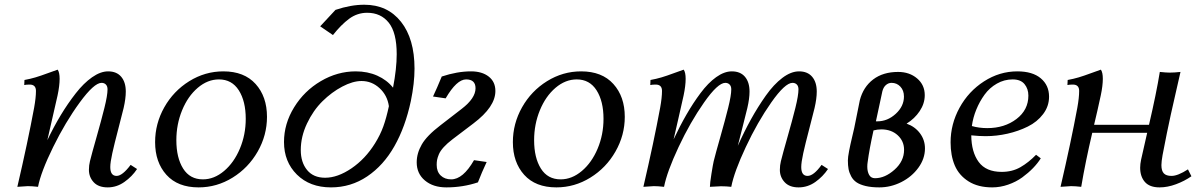

<svg xmlns="http://www.w3.org/2000/svg" viewBox="-20 -794 5091 816"><path d="M439.5 -490.7Q475.6 -490.7 495.1 -467.8Q514.6 -444.8 514.6 -404.8Q514.6 -375 505.4 -335Q499.5 -310.1 482.7 -245.8Q465.8 -181.6 457.3 -142.8Q448.7 -104 448.7 -84Q448.7 -46.4 475.6 -46.4Q500 -46.4 535.2 -93.3L562.5 -75.7Q541.5 -43.9 508.8 -20.8Q476.1 2.4 438 2.4Q398.4 2.4 378.2 -19.5Q357.9 -41.5 357.9 -72.3Q357.9 -91.3 362.3 -108.9Q370.1 -140.6 390.4 -211.7Q410.6 -282.7 423.8 -335.7Q437 -388.7 437 -414.1Q437 -427.7 429.9 -434.8Q422.9 -441.9 411.6 -441.9Q379.9 -441.9 318.8 -358.4Q257.8 -274.9 205.8 -168.9Q153.8 -63 141.6 0Q115.7 -2.9 98.1 -2.9L53.7 0Q98.1 -190.9 125 -335.9Q132.8 -378.9 132.8 -407.7Q132.8 -434.6 106 -434.6Q91.8 -434.6 83 -432.6L84 -454.1Q108.4 -458.5 130.6 -465.1Q152.8 -471.7 182.9 -482.9Q212.9 -494.1 225.1 -498Q233.4 -486.3 233.4 -459Q233.4 -429.7 224.6 -388.2Q217.3 -355 181.2 -198.2Q208.5 -255.4 238.3 -304.7Q268.1 -354 301.8 -397.2Q335.4 -440.4 371.3 -465.6Q407.2 -490.7 439.5 -490.7Z M929.2 -490.7Q1018.1 -490.7 1066.4 -437Q1114.7 -383.3 1114.7 -297.4Q1114.7 -219.2 1075.2 -149.9Q1035.6 -80.6 968.5 -39.1Q901.4 2.4 824.2 2.4Q735.4 2.4 687.3 -51Q639.2 -104.5 639.2 -189.9Q639.2 -268.6 678.2 -337.9Q717.3 -407.2 784.4 -449Q851.6 -490.7 929.2 -490.7ZM910.6 -456.5Q862.3 -456.5 820.3 -420.7Q778.3 -384.8 753.9 -325.2Q729.5 -265.6 729.5 -198.2Q729.5 -123.5 758.3 -77.6Q787.1 -31.7 842.3 -31.7Q890.1 -31.7 932.4 -67.4Q974.6 -103 999.5 -162.4Q1024.4 -221.7 1024.4 -289.1Q1024.4 -363.8 994.9 -410.2Q965.3 -456.5 910.6 -456.5Z M1340.8 -682.1 1405.8 -752Q1470.7 -773.9 1528.3 -773.9Q1627 -773.9 1684.3 -701.4Q1741.7 -628.9 1741.7 -502.4Q1741.7 -440.4 1726.1 -364.7Q1702.6 -254.4 1656.2 -172.6Q1609.9 -90.8 1540.5 -44.2Q1471.2 2.4 1386.7 2.4Q1296.9 2.4 1241.9 -52Q1187 -106.4 1187 -190.4Q1187 -268.1 1230 -337.9Q1272.9 -407.7 1343.5 -449.2Q1414.1 -490.7 1491.7 -490.7Q1542.5 -490.7 1583.5 -472.4Q1624.5 -454.1 1650.4 -421.4Q1666 -502.4 1666 -563.5Q1666 -655.3 1632.3 -697.5Q1598.6 -739.7 1540.5 -739.7Q1498.5 -739.7 1464.1 -714.4Q1429.7 -689 1395 -645ZM1632.8 -342.8Q1626 -389.2 1593 -419.4Q1560.1 -449.7 1516.6 -449.7Q1479.5 -449.7 1434.6 -426Q1389.6 -402.3 1350.3 -363.5Q1311 -324.7 1284.7 -269Q1258.3 -213.4 1258.3 -156.2Q1258.3 -104 1285.2 -71.3Q1312 -38.6 1361.8 -38.6Q1415 -38.6 1473.9 -78.6Q1532.7 -118.7 1573.7 -184.6Q1596.2 -220.7 1609.1 -256.6Q1622.1 -292.5 1632.8 -342.8Z M1897.5 -31.7Q1947.8 -31.7 1994.6 -113.3L2048.3 -105.5Q2027.8 -62 2011.2 -19Q1947.3 2.4 1877 2.4Q1820.8 2.4 1785.9 -26.9Q1751 -56.2 1751 -104Q1751 -142.6 1772.5 -179.9Q1793.9 -217.3 1852.1 -261.7L1942.4 -331.5Q2001 -376.5 2001 -418.9Q2001 -456.5 1960.9 -456.5Q1920.9 -456.5 1874 -376L1820.3 -383.8Q1837.4 -419.9 1857.4 -468.8Q1923.3 -490.7 1981.9 -490.7Q2028.8 -490.7 2057.1 -468.5Q2085.4 -446.3 2085.4 -407.2Q2085.4 -339.8 1992.2 -269.5L1902.8 -201.7Q1880.4 -184.6 1865.7 -168.5Q1851.1 -152.3 1845.2 -138.2Q1839.4 -124 1837.6 -114.5Q1835.9 -105 1835.9 -93.3Q1835.9 -64.5 1853 -48.1Q1870.1 -31.7 1897.5 -31.7Z M2449.7 -490.7Q2538.6 -490.7 2586.9 -437Q2635.3 -383.3 2635.3 -297.4Q2635.3 -219.2 2595.7 -149.9Q2556.2 -80.6 2489 -39.1Q2421.9 2.4 2344.7 2.4Q2255.9 2.4 2207.8 -51Q2159.7 -104.5 2159.7 -189.9Q2159.7 -268.6 2198.7 -337.9Q2237.8 -407.2 2304.9 -449Q2372.1 -490.7 2449.7 -490.7ZM2431.2 -456.5Q2382.8 -456.5 2340.8 -420.7Q2298.8 -384.8 2274.4 -325.2Q2250 -265.6 2250 -198.2Q2250 -123.5 2278.8 -77.6Q2307.6 -31.7 2362.8 -31.7Q2410.6 -31.7 2452.9 -67.4Q2495.1 -103 2520 -162.4Q2544.9 -221.7 2544.9 -289.1Q2544.9 -363.8 2515.4 -410.2Q2485.8 -456.5 2431.2 -456.5Z M3376 -490.7Q3412.1 -490.7 3431.6 -467.8Q3451.2 -444.8 3451.2 -404.8Q3451.2 -375 3441.9 -335Q3436 -310.1 3419.2 -245.8Q3402.3 -181.6 3393.8 -142.8Q3385.3 -104 3385.3 -84Q3385.3 -46.4 3412.1 -46.4Q3438 -46.4 3471.7 -93.3L3499 -75.7Q3477.5 -43.5 3445.1 -20.5Q3412.6 2.4 3374 2.4Q3335.4 2.4 3314.9 -19.5Q3294.4 -41.5 3294.4 -72.3Q3294.4 -91.3 3298.8 -108.9Q3306.6 -140.6 3326.9 -211.7Q3347.2 -282.7 3360.4 -335.7Q3373.5 -388.7 3373.5 -414.1Q3373.5 -427.7 3366.5 -434.8Q3359.4 -441.9 3348.1 -441.9Q3316.4 -441.9 3257.8 -358.4Q3199.2 -274.9 3149.7 -169.2Q3100.1 -63.5 3087.9 0Q3066.4 -2.4 3043.9 -2.4L2997.1 0Q2997.1 -14.6 3003.7 -55.7Q3010.3 -96.7 3013.2 -108.9Q3021 -140.6 3041.3 -211.7Q3061.5 -282.7 3074.7 -335.7Q3087.9 -388.7 3087.9 -414.1Q3087.9 -427.7 3080.8 -434.8Q3073.7 -441.9 3062.5 -441.9Q3030.8 -441.9 2972.2 -358.4Q2913.6 -274.9 2864 -169.2Q2814.5 -63.5 2802.2 0Q2776.4 -2.9 2758.8 -2.9L2714.4 0Q2758.8 -190.9 2785.6 -335.9Q2793.5 -378.9 2793.5 -407.7Q2793.5 -434.6 2766.6 -434.6Q2752.4 -434.6 2743.7 -432.6L2744.6 -454.1Q2769 -458.5 2791.3 -465.1Q2813.5 -471.7 2843.5 -482.9Q2873.5 -494.1 2885.7 -498Q2894 -486.3 2894 -459Q2894 -429.7 2885.3 -388.2Q2877.9 -354.5 2863.3 -290.8Q2848.6 -227.1 2842.8 -201.7Q2869.6 -258.8 2897.5 -307.1Q2925.3 -355.5 2957.3 -398.4Q2989.3 -441.4 3023.7 -466.1Q3058.1 -490.7 3090.3 -490.7Q3126.5 -490.7 3146 -467.8Q3165.5 -444.8 3165.5 -404.8Q3165.5 -375 3156.2 -335Q3148.4 -302.2 3134.3 -247.6Q3120.1 -192.9 3115.7 -174.3Q3143.1 -235.4 3171.9 -287.4Q3200.7 -339.4 3234.6 -387.5Q3268.6 -435.5 3305.2 -463.1Q3341.8 -490.7 3376 -490.7Z M3717.3 2.4Q3683.6 2.4 3659.2 -3.4Q3634.8 -9.3 3620.4 -19Q3606 -28.8 3597.7 -44.2Q3589.4 -59.6 3586.4 -75.2Q3583.5 -90.8 3583.5 -112.3Q3583.5 -125.5 3588.6 -152.3Q3593.8 -179.2 3601.6 -211.7Q3609.4 -244.1 3610.4 -249.5Q3622.6 -309.1 3634.3 -368.2Q3648.9 -424.3 3690.9 -456.3Q3732.9 -488.3 3796.9 -488.3Q3845.2 -488.3 3877.7 -460.7Q3910.2 -433.1 3910.2 -389.6Q3910.2 -354 3888.7 -321.8Q3867.2 -289.6 3833 -268.6Q3868.7 -255.9 3889.9 -227.5Q3911.1 -199.2 3911.1 -163.1Q3911.1 -119.6 3883.1 -81.1Q3855 -42.5 3810.3 -20Q3765.6 2.4 3717.3 2.4ZM3725.6 -244.1Q3708.5 -244.1 3692.4 -239.7Q3674.8 -160.6 3667.5 -105Q3666 -96.2 3666 -85.4Q3666 -64.9 3673.8 -50.8Q3681.6 -36.6 3698.7 -36.6Q3741.2 -36.6 3781.7 -72.8Q3822.3 -108.9 3822.3 -157.2Q3822.3 -194.3 3795.2 -219.2Q3768.1 -244.1 3725.6 -244.1ZM3702.6 -278.3H3708.5Q3752 -278.3 3786.9 -310.3Q3821.8 -342.3 3821.8 -383.8Q3821.8 -409.7 3806.6 -425.8Q3791.5 -441.9 3769 -441.9Q3755.9 -441.9 3745.1 -432.6Q3734.4 -423.3 3730 -405.8Q3727.5 -396 3718.5 -352.1Q3709.5 -308.1 3702.6 -278.3Z M4383.3 -136.2 4403.3 -121.1Q4390.6 -100.6 4370.6 -79.8Q4350.6 -59.1 4324.5 -40Q4298.3 -21 4264.6 -9.3Q4231 2.4 4196.8 2.4Q4136.7 2.4 4096.2 -23.2Q4055.7 -48.8 4037.8 -90.8Q4020 -132.8 4020 -189Q4020 -266.6 4058.1 -336.2Q4096.2 -405.8 4162.1 -448.2Q4228 -490.7 4303.7 -490.7Q4368.2 -490.7 4403.3 -461.2Q4438.5 -431.6 4438.5 -383.3Q4438.5 -342.3 4413.3 -309.1Q4388.2 -275.9 4348.1 -256.1Q4308.1 -236.3 4261.7 -225.8Q4215.3 -215.3 4168.9 -215.3Q4142.1 -215.3 4107.9 -218.8Q4108.4 -147.9 4139.4 -105.7Q4170.4 -63.5 4237.3 -63.5Q4282.2 -63.5 4316.9 -83.5Q4351.6 -103.5 4383.3 -136.2ZM4283.7 -456.5Q4248 -456.5 4216.8 -438.7Q4185.5 -420.9 4164.3 -391.6Q4143.1 -362.3 4129.2 -328.1Q4115.2 -293.9 4110.4 -258.3Q4141.1 -249.5 4175.8 -249.5Q4249 -249.5 4299.8 -288.1Q4350.6 -326.7 4350.6 -387.7Q4350.6 -416.5 4334.2 -436.5Q4317.9 -456.5 4283.7 -456.5Z M4658.7 -498Q4667 -486.3 4667 -459Q4667 -429.7 4658.2 -388.2Q4644.5 -324.2 4629.9 -263.7H4863.3Q4894.5 -397.5 4909.2 -488.3Q4937 -485.4 4950.7 -485.4Q4970.7 -485.4 4997.1 -488.3Q4990.2 -457 4976.3 -397Q4962.4 -336.9 4955.8 -306.4Q4949.2 -275.9 4939.2 -228Q4929.2 -180.2 4920.9 -134.8Q4916 -106.9 4916 -92.3Q4916 -67.9 4926.3 -57.1Q4936.5 -46.4 4959 -46.4Q4985.8 -46.4 5028.8 -74.2L5043.5 -44.9Q5014.2 -24.4 4978 -11Q4941.9 2.4 4908.2 2.4Q4866.2 2.4 4845.9 -20.5Q4825.7 -43.5 4825.7 -81.1Q4825.7 -96.7 4829.6 -115.2Q4837.9 -153.8 4855.5 -229.5H4622.1Q4593.3 -107.4 4575.2 0Q4549.3 -2.9 4531.7 -2.9L4487.3 0Q4531.7 -190.9 4558.6 -335.9Q4566.4 -378.9 4566.4 -407.7Q4566.4 -434.6 4539.6 -434.6Q4525.4 -434.6 4516.6 -432.6L4517.6 -454.1Q4542 -458.5 4564.2 -465.1Q4586.4 -471.7 4616.5 -482.9Q4646.5 -494.1 4658.7 -498Z"/></svg>

Font: Flanker
Style: Italic
Weight: 400
Italic angle: -12°
Designer: Flanker
Version: Version 2.027